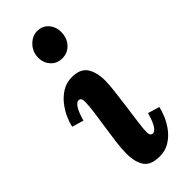

<svg xmlns="http://www.w3.org/2000/svg" viewBox="-252 -800 847 847"><g transform="rotate(-45 172.0 -376.0)"><path d="M156 -511Q208 -511 228.5 -479.5Q249 -448 249 -395Q249 -371 244 -330Q239 -289 233 -244Q227 -199 222 -162Q217 -125 217 -108Q217 -92 222 -87Q227 -82 232 -82Q244 -82 256 -99Q268 -116 281 -161L335 -145Q331 -124 319.5 -97Q308 -70 289 -45.5Q270 -21 243.5 -5Q217 11 183 11Q128 11 107.5 -19Q87 -49 87 -102Q87 -131 92 -171Q97 -211 103.5 -253Q110 -295 115 -331.5Q120 -368 120 -392Q120 -409 115 -413.5Q110 -418 104 -418Q93 -418 81 -401Q69 -384 56 -339L2 -355Q6 -376 18 -403Q30 -430 49.5 -454.5Q69 -479 95.5 -495Q122 -511 156 -511ZM191 -763Q224 -763 244.5 -739Q265 -715 263 -680Q262 -646 240 -622.5Q218 -599 185 -599Q151 -599 130.5 -622.5Q110 -646 111 -680Q113 -715 137 -739Q161 -763 191 -763Z"/></g></svg>

Font: Lora
Style: Italic
Weight: 400
Italic angle: -3°
Designer: Olga Karpushina, Alexei Vanyashin (Cyrillic)
Foundry: Cyreal
Version: Version 3.008